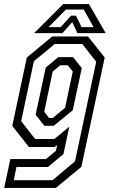

<svg xmlns="http://www.w3.org/2000/svg" viewBox="-48 -718 573 938"><path d="M-27.5 200 2.5 59H176.5L225.5 18.5L231.5 -10L219.5 0H93L12 -103L83 -437L207.5 -540H382L463.5 -437L349.5 97L225 200ZM19 162.5H208.5L318.5 70L422 -416.5L354 -503H219.5L117.5 -419L55.5 -126L123.5 -39H217.5L290.5 -99L262 34.5L186 98H32.5ZM169 -103.5 126 -157 175.5 -388 237 -439H309L351.5 -385.5L307.5 -179.5L214.5 -103.5ZM192 -141.5H209.5L270 -191.5L307.5 -368.5L283 -399H246.5L209.5 -368.5L168 -172ZM260.5 -698H386.5L468.5 -556H330L305 -610L257 -556H118.5ZM274 -671.5 189.5 -585.5H248.5L299 -641.5H323L350.5 -585.5H409L361 -671.5Z"/></svg>

Font: Tourney Condensed Regular
Style: Italic
Weight: 400
Width: 3
Italic angle: -12°
Designer: Tyler Finck
Foundry: Etcetera Type Co
Version: Version 1.010; ttfautohint (v1.8.3)